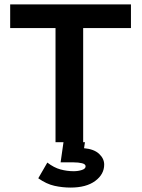

<svg xmlns="http://www.w3.org/2000/svg" viewBox="-20 -643 640 868"><path d="M231 0V-516H26V-623H572V-516H356V0ZM299 205Q262 205 226 197Q190 189 153 163L194 92Q224 115 253.5 123Q283 131 313 131Q333 131 350 125.5Q367 120 367 109Q367 99 351 95Q335 91 313 91H254L267 0H364L360 27Q405 31 428 52.5Q451 74 451 101Q451 145 410.5 175Q370 205 299 205Z"/></svg>

Font: Inconsolata Expanded ExtraBold
Style: Regular
Weight: 800
Width: 7
Monospace: yes
Designer: Raph Levien, Cyreal, Brenton Simpson
Foundry: Raph Levien, Cyreal, Google
Version: Version 3.001; ttfautohint (v1.8.2.53-6de2)